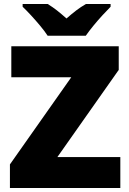

<svg xmlns="http://www.w3.org/2000/svg" viewBox="-20 -947 651 967"><path d="M586 0H30V-119L339 -558H37V-714H578V-595L269 -156H586ZM220 -767Q205 -790 182.5 -817Q160 -844 136.5 -869.5Q113 -895 94 -913V-927H220Q246 -911 267.5 -894Q289 -877 315 -854Q341 -877 364 -894.5Q387 -912 413 -927H537V-913Q520 -896 496.5 -870.5Q473 -845 450.5 -817.5Q428 -790 412 -767Z"/></svg>

Font: Noto Sans Khmer UI Black
Style: Regular
Weight: 900
Designer: Danh Hong and the Monotype Design Team
Foundry: Monotype Imaging Inc.
Version: Version 2.002; ttfautohint (v1.8.4.7-5d5b)